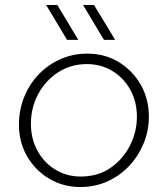

<svg xmlns="http://www.w3.org/2000/svg" viewBox="-20 -737 673 770"><path d="M302 13Q233 13 177 -20.5Q121 -54 88.5 -110.5Q56 -167 56 -237Q56 -296 77 -348Q98 -400 135.5 -439Q173 -478 223 -500Q273 -522 330 -522Q400 -522 455.5 -488.5Q511 -455 544 -398Q577 -341 577 -269Q577 -213 556 -162Q535 -111 498.5 -72Q462 -33 412 -10Q362 13 302 13ZM304 -29Q372 -29 422 -63Q472 -97 500.5 -152Q529 -207 529 -269Q529 -329 502.5 -377Q476 -425 430.5 -452.5Q385 -480 328 -480Q265 -480 214 -447.5Q163 -415 133.5 -360.5Q104 -306 104 -240Q104 -181 130 -133Q156 -85 201.5 -57Q247 -29 304 -29ZM397 -577 313 -717H357L442 -577ZM249 -577 165 -717H210L294 -577Z"/></svg>

Font: MuseoModerno Thin ExtraLight
Style: Italic
Weight: 250
Italic angle: -9°
Version: Version 1.003